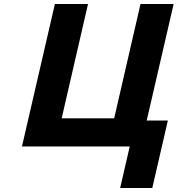

<svg xmlns="http://www.w3.org/2000/svg" viewBox="-20 -734 890 962"><path d="M850 -714 715 -130H821L743 208H582L630 0H90L255 -714H421L289 -141H552L684 -714Z"/></svg>

Font: Passageway
Style: BdIt
Weight: 700
Foundry: Ascender Corporation
Version: Version 1.11